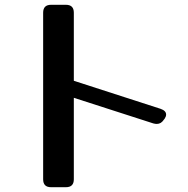

<svg xmlns="http://www.w3.org/2000/svg" viewBox="-20 -739 785 801"><path d="M288 9Q288 42 255 42H193Q160 42 160 9V-686Q160 -719 193 -719H255Q288 -719 288 -686V-402L650 -285Q673 -277 673 -261Q673 -253 667 -244L663 -239Q652 -222 634 -222Q631 -222 627.5 -222.5Q624 -223 620 -224L288 -331Z"/></svg>

Font: Yusei Magic
Style: Regular
Weight: 400
Designer: Tanukizamurai
Foundry: Yusei Magic Project
Version: Version 1.200